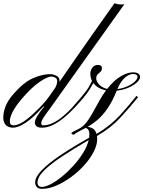

<svg xmlns="http://www.w3.org/2000/svg" viewBox="-20 -799 898 1203"><path d="M62.5 1Q31.7 1 16.1 -16.1Q0.5 -33.2 0.5 -63Q0.5 -95.7 14.9 -132.8Q29.3 -169.9 61.5 -206.5Q127.4 -283.2 186.5 -308.8Q245.6 -334.5 293.5 -334.5Q313.5 -334.5 333.3 -324.5Q353 -314.5 353 -294.4Q353 -292.5 352.8 -290.5Q352.5 -288.6 352.5 -286.1Q391.6 -342.8 444.8 -419.7Q498 -496.6 562.3 -587.9Q626.5 -679.2 697.3 -778.8Q704.1 -775.9 714.8 -773.4Q725.6 -771 738.3 -771Q747.1 -771 759.3 -772.5L295.4 -122.1Q267.1 -84.5 252.7 -62Q238.3 -39.6 238.3 -26.9Q238.3 -13.7 250.5 -13.7Q282.7 -13.7 315.4 -30.5Q348.1 -47.4 377.9 -73Q407.7 -98.6 432.4 -125.5Q457 -152.3 473.6 -172.6Q490.2 -192.9 495.6 -198.2L506.3 -189.9Q500 -183.6 482.2 -162.6Q464.4 -141.6 437.7 -114Q411.1 -86.4 379.2 -60.1Q347.2 -33.7 312.3 -16.4Q277.3 1 242.7 1Q218.8 1 208.5 -8.3Q198.2 -17.6 198.2 -32.2Q198.7 -61.5 256.8 -130.9L252.9 -132.8Q186.5 -59.1 139.4 -29.1Q92.3 1 62.5 1ZM65.9 -13.7Q85.4 -13.7 113.8 -28.8Q142.1 -43.9 187 -84.5Q206.1 -102.5 227.1 -123.5Q248 -144.5 270.5 -171.4Q277.3 -179.7 291.7 -200Q306.2 -220.2 327.1 -250.5Q338.4 -273.9 338.4 -290Q338.4 -305.2 326.7 -312.3Q314.9 -319.3 301.3 -319.3Q277.3 -319.3 226.3 -284.4Q175.3 -249.5 111.3 -173.8Q74.7 -129.4 58.1 -95.9Q41.5 -62.5 41.5 -39.1Q41.5 -13.7 65.9 -13.7ZM242.7 384.3Q220.2 384.3 210.2 372.3Q200.2 360.4 200.2 344.2Q200.2 310.1 242.2 266.8Q284.2 223.6 360.4 172.4Q436.5 121.1 538.6 64Q540 53.7 540 43.9Q540 22.9 532.5 13.2Q524.9 3.4 516.1 3.4H515.1Q500 11.2 486.3 18.1Q472.7 24.9 460 32.7Q448.7 39.1 446.8 42Q444.8 44.9 440.9 44.9Q438 44.9 432.6 41.7Q427.2 38.6 427.2 37.1Q427.2 34.7 431.6 30.5Q436 26.4 450.7 20Q472.2 10.3 488 -0.2Q503.9 -10.7 519.3 -29.3Q534.7 -47.9 554.2 -81.1Q573.7 -114.3 603 -168.5Q612.8 -186.5 623.3 -202.6Q633.8 -218.8 644.5 -232.9Q616.2 -238.3 596.4 -250.5Q576.7 -262.7 564.9 -278.8Q555.7 -262.2 542 -239.5Q528.3 -216.8 505.4 -189.9Q481 -161.6 470.2 -154.3Q459.5 -147 458.5 -147Q455.1 -147 455.1 -149.4Q455.1 -149.9 468.3 -165.8Q481.4 -181.6 495.1 -198.2Q523.4 -231.4 534.7 -251Q545.9 -270.5 556.6 -291.5Q545.9 -313 545.9 -337.4Q545.9 -358.4 558.8 -375.2Q571.8 -392.1 592.8 -392.1Q618.7 -392.1 618.7 -373Q618.7 -357.4 609.9 -349.6Q601.1 -341.8 592 -333.3Q583 -324.7 583 -307.6Q583 -289.6 600.8 -269.8Q618.7 -250 651.4 -241.7Q693.4 -295.4 736.1 -320.6Q778.8 -345.7 813 -345.7Q835.9 -345.7 846.9 -337.4Q857.9 -329.1 857.9 -317.4Q857.9 -301.8 838.4 -283.2Q818.8 -264.6 785.6 -250Q752.4 -235.4 711.4 -231Q682.6 -160.2 651.4 -116.2Q620.1 -72.3 589.1 -46.4Q558.1 -20.5 528.8 -3.9Q574.7 0.5 585 40.5Q672.4 -12.2 730.5 -75.7Q788.6 -139.2 835 -198.2L845.2 -189.9Q793.5 -126 733.6 -61.3Q673.8 3.4 587.4 53.2Q588.9 61 588.9 71.8Q588.9 109.9 566.7 152.8Q544.4 195.8 507.3 236.8Q470.2 277.8 424.6 311Q378.9 344.2 331.8 364.3Q284.7 384.3 242.7 384.3ZM715.3 -240.7Q750 -245.6 778.6 -258.5Q807.1 -271.5 824.2 -287.6Q841.3 -303.7 841.3 -317.9Q841.3 -335.4 812.5 -335.4Q790.5 -335.4 763.9 -313.7Q737.3 -292 715.3 -240.7ZM242.7 372.1Q265.1 372.1 298.6 354.5Q332 336.9 369.1 306.6Q406.2 276.4 440.7 238.3Q475.1 200.2 500.7 158.9Q526.4 117.7 535.6 78.6Q444.8 131.3 372.3 179Q299.8 226.6 257.3 268.3Q214.8 310.1 214.8 346.7Q214.8 356 220.9 364Q227.1 372.1 242.7 372.1Z"/></svg>

Font: Pinyon Script
Style: Regular
Weight: 400
Designer: Nicole Fally, Eben Sorkin
Foundry: Sorkin Type Co.
Version: Version 1.008; ttfautohint (v1.8.4.7-5d5b)